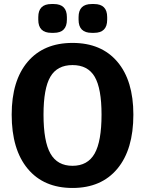

<svg xmlns="http://www.w3.org/2000/svg" viewBox="-20 -923 720 953"><path d="M38 -354Q38 -523 117.5 -616.5Q197 -710 340 -710Q483 -710 562.5 -616.5Q642 -523 642 -354Q642 -181 562.5 -85.5Q483 10 340 10Q197 10 117.5 -85.5Q38 -181 38 -354ZM484 -354Q484 -484 450 -542Q416 -600 340 -600Q264 -600 230 -542Q196 -484 196 -354Q196 -221 230.5 -160.5Q265 -100 340 -100Q415 -100 449.5 -160.5Q484 -221 484 -354ZM170 -825V-838Q170 -903 235 -903H247Q312 -903 312 -838V-825Q312 -760 247 -760H235Q170 -760 170 -825ZM370 -825V-838Q370 -903 435 -903H447Q512 -903 512 -838V-825Q512 -760 447 -760H435Q370 -760 370 -825Z"/></svg>

Font: Krub
Style: Bold
Weight: 700
Version: Version 1.000; ttfautohint (v1.6)